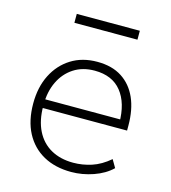

<svg xmlns="http://www.w3.org/2000/svg" viewBox="-104 -761 759 853"><g transform="rotate(15 275.5 -334.5)"><path d="M301 8Q227 8 173 -22Q119 -52 89.5 -108Q60 -164 60 -243Q60 -318 88.5 -374.5Q117 -431 168 -463Q219 -495 288 -495Q356 -495 401.5 -465.5Q447 -436 470.5 -383Q494 -330 494 -256V-234H89V-274H472L452 -258Q452 -349 410 -401.5Q368 -454 287 -454Q231 -454 190.5 -427.5Q150 -401 128 -355Q106 -309 106 -249V-243Q106 -177 129.5 -130Q153 -83 196.5 -58.5Q240 -34 299 -34Q342 -34 383.5 -47.5Q425 -61 465 -95L486 -59Q453 -27 402.5 -9.5Q352 8 301 8ZM144 -636V-677H434V-636Z"/></g></svg>

Font: Nunito Sans 10pt ExtraLight
Style: Regular
Weight: 250
Designer: Vernon Adams
Foundry: Vernon Adams
Version: Version 3.101;gftools[0.9.27]